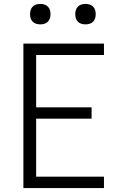

<svg xmlns="http://www.w3.org/2000/svg" viewBox="-20 -957 640 977"><path d="M99 0V-735H509V-677H164V-411H446V-353H164V-58H509V0ZM415 -833Q404 -833 394 -836Q384 -839 376.5 -846.5Q369 -854 366 -864Q363 -874 363 -885Q363 -896 366 -906Q369 -916 376.5 -923.5Q384 -931 394 -934Q404 -937 415 -937Q426 -937 436 -934Q446 -931 453.5 -923.5Q461 -916 464 -906Q467 -896 467 -885Q467 -874 464 -864Q461 -854 453.5 -846.5Q446 -839 436 -836Q426 -833 415 -833ZM185 -833Q174 -833 164 -836Q154 -839 146.5 -846.5Q139 -854 136 -864Q133 -874 133 -885Q133 -896 136 -906Q139 -916 146.5 -923.5Q154 -931 164 -934Q174 -937 185 -937Q196 -937 206 -934Q216 -931 223.5 -923.5Q231 -916 234 -906Q237 -896 237 -885Q237 -874 234 -864Q231 -854 223.5 -846.5Q216 -839 206 -836Q196 -833 185 -833Z"/></svg>

Font: Iosevka Aile Custom Light
Style: Regular
Weight: 300
Designer: Belleve Invis
Foundry: Belleve Invis
Version: Version 17.0.2; ttfautohint (v1.8.3)